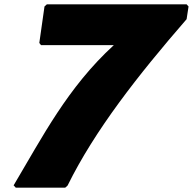

<svg xmlns="http://www.w3.org/2000/svg" viewBox="-20 -852 893 889"><path d="M844 -832H197L186 -822L162 -653L170 -643H507C293 -447 176 -217 45 3L43 6L53 17H282L292 8L293 7C419 -249 620 -505 843 -762L844 -763L853 -822Z"/></svg>

Font: Hussar Woodtype
Style: UltraObl
Weight: 900
Foundry: Cannot Into Space Fonts
Version: Version 1.07